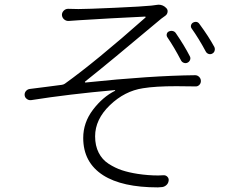

<svg xmlns="http://www.w3.org/2000/svg" viewBox="-20 -770 1040 819"><path d="M694.3 -610.4Q689.5 -617.2 691.4 -625Q693.4 -632.8 700.2 -635.7Q708 -639.6 716.8 -637.7Q725.6 -635.7 730.5 -627.9Q766.6 -575.2 789.1 -531.2Q793.9 -523.4 791 -515.1Q788.1 -506.8 780.3 -502.9Q772.5 -499 764.2 -502Q755.9 -504.9 752 -512.7Q723.6 -567.4 694.3 -610.4ZM796.9 -649.4Q793 -655.3 794.9 -662.6Q796.9 -669.9 803.7 -673.8Q809.6 -676.8 815.4 -676.8Q825.2 -676.8 832 -666Q870.1 -614.3 894.5 -569.3Q896.5 -564.5 896.5 -559.6Q896.5 -556.6 895.5 -553.7Q893.6 -545.9 885.7 -541.5Q877.9 -537.1 869.6 -540Q861.3 -543 857.4 -550.8Q828.1 -605.5 796.9 -649.4ZM274.4 -680.7Q262.7 -679.7 253.9 -687Q245.1 -694.3 244.1 -706.1Q244.1 -716.8 252 -724.6Q259.8 -732.4 270.5 -732.4Q290 -731.4 314.5 -731.4Q350.6 -731.4 469.7 -736.8Q588.9 -742.2 626 -746.1Q636.7 -747.1 647.5 -749Q652.3 -750 656.2 -750Q675.8 -750 689.5 -735.4Q696.3 -728.5 694.8 -718.8Q693.4 -709 685.5 -703.1Q675.8 -696.3 668 -690.4Q447.3 -504.9 342.8 -421.9Q341.8 -420.9 342.3 -419.4Q342.8 -418 344.7 -418Q624 -447.3 812.5 -449.2Q822.3 -449.2 829.6 -441.9Q836.9 -434.6 836.9 -424.3Q836.9 -414.1 829.6 -407.2Q822.3 -400.4 812.5 -401.4Q769.5 -402.3 732.4 -402.3Q642.6 -402.3 589.8 -393.6Q511.7 -381.8 448.7 -321.3Q385.7 -260.7 385.7 -188.5Q385.7 -148.4 400.9 -118.7Q416 -88.9 443.4 -71.3Q470.7 -53.7 500 -43.9Q529.3 -34.2 567.4 -28.3Q612.3 -21.5 655.3 -21.5Q667 -21.5 678.7 -22.5Q688.5 -22.5 694.8 -15.1Q701.2 -7.8 699.2 2Q697.3 13.7 688 21Q678.7 28.3 667 28.3Q660.2 29.3 653.3 29.3Q501 29.3 419.9 -22.5Q335 -77.1 335 -181.6Q335 -247.1 376.5 -301.8Q418 -356.4 470.7 -382.8Q471.7 -383.8 471.2 -384.8Q470.7 -385.7 469.7 -385.7Q272.5 -368.2 112.3 -342.8Q102.5 -341.8 94.7 -347.7Q85 -354.5 85 -366.2Q85 -375 90.8 -381.8Q97.7 -389.6 107.4 -390.6Q132.8 -393.6 180.7 -399.9Q228.5 -406.2 244.1 -408.2Q251 -409.2 256.8 -413.1Q387.7 -506.8 600.6 -695.3Q601.6 -696.3 601.1 -697.8Q600.6 -699.2 598.6 -699.2Q573.2 -698.2 455.1 -691.9Q336.9 -685.5 315.4 -683.6Q284.2 -681.6 274.4 -680.7Z"/></svg>

Font: Gen Jyuu Gothic Light
Style: Regular
Weight: 200
Designer: [Source Han Sans]
Ryoko NISHIZUKA  (kana & ideographs); Paul D. Hunt (Latin, Greek & Cyrillic); Wenlong ZHANG  (bopomofo
Version: Version 1.002.20150607